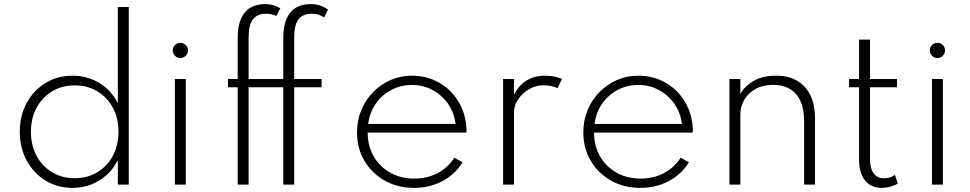

<svg xmlns="http://www.w3.org/2000/svg" viewBox="-20 -895 4704 931"><path d="M331.5 16Q259 16 201.2 -19.2Q143.5 -54.5 109.8 -116Q76 -177.5 76 -256Q76 -335 109.5 -396.2Q143 -457.5 201 -492.8Q259 -528 332 -528Q404 -528 462 -492.5Q520 -457 551.5 -394.5V-861H604.5V0H551.5V-118.5Q519.5 -55.5 461.2 -19.8Q403 16 331.5 16ZM342 -31Q404 -31 452 -59.8Q500 -88.5 527.2 -139.5Q554.5 -190.5 554.5 -256Q554.5 -321.5 527.2 -372.5Q500 -423.5 452 -452.2Q404 -481 342 -481Q280.5 -481 232.8 -452.2Q185 -423.5 157.5 -372.5Q130 -321.5 130 -256Q130 -190.5 157.2 -139.8Q184.5 -89 232.5 -60Q280.5 -31 342 -31Z M828 0V-512H881V0ZM854.5 -613.5Q844.5 -613.5 836 -618.5Q827.5 -623.5 822.5 -632Q817.5 -640.5 817.5 -650.5Q817.5 -661 822.5 -669.2Q827.5 -677.5 836 -682.5Q844.5 -687.5 854.5 -687.5Q865 -687.5 873.2 -682.5Q881.5 -677.5 886.5 -669.2Q891.5 -661 891.5 -651Q891.5 -640.5 886.5 -632Q881.5 -623.5 873.2 -618.5Q865 -613.5 854.5 -613.5Z M1132.5 0V-472H1085.5V-512H1132.5V-709.5Q1132.5 -768 1148.8 -804.5Q1165 -841 1194.5 -858Q1224 -875 1263 -875Q1289.5 -875 1308.5 -868.8Q1327.5 -862.5 1339.5 -855L1319.5 -817.5Q1310 -822.5 1297.5 -825.5Q1285 -828.5 1269.5 -828.5Q1228.5 -828.5 1207 -802Q1185.5 -775.5 1185.5 -713V-512H1353.5V-709.5Q1353.5 -768 1369.8 -804.5Q1386 -841 1415.2 -858Q1444.5 -875 1483.5 -875Q1516.5 -875 1537.5 -866.5Q1558.5 -858 1570.5 -848L1551.5 -810Q1541.5 -818 1526.5 -823.2Q1511.5 -828.5 1490.5 -828.5Q1449.5 -828.5 1428 -802Q1406.5 -775.5 1406.5 -713V-512H1539.5V-472H1406.5V0H1353.5V-472H1185.5V0Z M1987.5 16Q1907 16 1844.5 -19.8Q1782 -55.5 1746.5 -116.2Q1711 -177 1711 -253Q1711 -311 1731.8 -361Q1752.5 -411 1789.2 -448.5Q1826 -486 1874.2 -507Q1922.5 -528 1977 -528Q2049.5 -528 2108.2 -494.8Q2167 -461.5 2202.8 -403Q2238.5 -344.5 2242 -269.5Q2242 -264.5 2242 -260.8Q2242 -257 2241.5 -252H1763Q1763 -187.5 1792 -137Q1821 -86.5 1872.2 -57.8Q1923.5 -29 1989 -29Q2051.5 -29 2101.8 -55.5Q2152 -82 2183 -130.5L2223 -108Q2186.5 -49 2124.8 -16.5Q2063 16 1987.5 16ZM1765.5 -294H2189Q2182.5 -348.5 2153 -391Q2123.5 -433.5 2078 -458.2Q2032.5 -483 1978 -483Q1922.5 -483 1876.8 -458.5Q1831 -434 1801.5 -391.2Q1772 -348.5 1765.5 -294Z M2419.5 0V-512H2472.5V-435.5Q2495.5 -481.5 2533.5 -504.8Q2571.5 -528 2623.5 -528Q2645.5 -528 2667.2 -523.8Q2689 -519.5 2705 -512.5L2683.5 -467.5Q2669 -474.5 2650.8 -478Q2632.5 -481.5 2615 -481.5Q2579 -481.5 2546.2 -462.8Q2513.5 -444 2493 -414.2Q2472.5 -384.5 2472.5 -351V0Z M3085 16Q3004.5 16 2942 -19.8Q2879.5 -55.5 2844 -116.2Q2808.5 -177 2808.5 -253Q2808.5 -311 2829.2 -361Q2850 -411 2886.8 -448.5Q2923.5 -486 2971.8 -507Q3020 -528 3074.5 -528Q3147 -528 3205.8 -494.8Q3264.5 -461.5 3300.2 -403Q3336 -344.5 3339.5 -269.5Q3339.5 -264.5 3339.5 -260.8Q3339.5 -257 3339 -252H2860.5Q2860.5 -187.5 2889.5 -137Q2918.5 -86.5 2969.8 -57.8Q3021 -29 3086.5 -29Q3149 -29 3199.2 -55.5Q3249.5 -82 3280.5 -130.5L3320.5 -108Q3284 -49 3222.2 -16.5Q3160.5 16 3085 16ZM2863 -294H3286.5Q3280 -348.5 3250.5 -391Q3221 -433.5 3175.5 -458.2Q3130 -483 3075.5 -483Q3020 -483 2974.2 -458.5Q2928.5 -434 2899 -391.2Q2869.5 -348.5 2863 -294Z M3517 0V-512H3570V-439Q3589 -475.5 3632.8 -501.8Q3676.5 -528 3742.5 -528Q3802 -528 3844.5 -503.8Q3887 -479.5 3909.5 -432.8Q3932 -386 3932 -318.5V0H3879V-309Q3879 -394 3839.8 -438.8Q3800.5 -483.5 3729 -483.5Q3679 -483.5 3643.5 -463.5Q3608 -443.5 3589 -411Q3570 -378.5 3570 -341.5V0Z M4256 16Q4203 16 4174.2 -20.2Q4145.5 -56.5 4145.5 -122.5V-472H4097V-512H4145.5V-703H4198.5V-512H4329.5V-472H4198.5V-125Q4198.5 -79 4216 -54.8Q4233.5 -30.5 4266 -30.5Q4297.5 -30.5 4319.5 -47.5L4333 -5Q4318.5 4.5 4298 10.2Q4277.5 16 4256 16Z M4499 0V-512H4552V0ZM4525.5 -613.5Q4515.5 -613.5 4507 -618.5Q4498.5 -623.5 4493.5 -632Q4488.5 -640.5 4488.5 -650.5Q4488.5 -661 4493.5 -669.2Q4498.5 -677.5 4507 -682.5Q4515.5 -687.5 4525.5 -687.5Q4536 -687.5 4544.2 -682.5Q4552.5 -677.5 4557.5 -669.2Q4562.5 -661 4562.5 -651Q4562.5 -640.5 4557.5 -632Q4552.5 -623.5 4544.2 -618.5Q4536 -613.5 4525.5 -613.5Z"/></svg>

Font: Spartan Thin Light
Style: Regular
Weight: 300
Version: Version 1.004